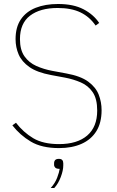

<svg xmlns="http://www.w3.org/2000/svg" viewBox="-20 -730 587 962"><path d="M276 12Q189 12 134.5 -20.5Q80 -53 42 -102L60 -115Q97 -67 146.5 -37.5Q196 -8 276 -8Q367 -8 417 -51Q467 -94 467 -176Q467 -235 444.5 -268Q422 -301 385 -317Q348 -333 306 -341L236 -354Q166 -367 127.5 -394Q89 -421 73.5 -457Q58 -493 58 -534Q58 -594 84.5 -633Q111 -672 159 -691Q207 -710 271 -710Q348 -710 398.5 -683.5Q449 -657 477 -615L459 -602Q429 -646 383 -668Q337 -690 269 -690Q181 -690 130.5 -651.5Q80 -613 80 -534Q80 -480 102.5 -448Q125 -416 162 -399.5Q199 -383 242 -375L312 -362Q384 -349 422 -321Q460 -293 474.5 -256Q489 -219 489 -178Q489 -115 463 -73Q437 -31 389 -9.5Q341 12 276 12ZM275 66Q287 66 292 72Q297 78 297 88V99Q297 124 284.5 157Q272 190 252 212H234Q256 188 266.5 160Q277 132 279 116Q263 116 257 110Q251 104 251 96V88Q251 78 256.5 72Q262 66 275 66Z"/></svg>

Font: IBM Plex Sans Thin
Style: Regular
Weight: 250
Designer: Mike Abbink, Paul van der Laan, Pieter van Rosmalen
Foundry: Bold Monday
Version: Version 3.201